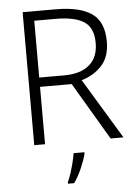

<svg xmlns="http://www.w3.org/2000/svg" viewBox="-61 -760 723 1027"><g transform="rotate(-5 300.0 -246.5)"><path d="M278 -714Q406 -714 470.5 -669.5Q535 -625 535 -518Q535 -436 491.5 -389.5Q448 -343 383 -324L579 0H510L328 -308H158V0H100V-714ZM273 -663H158V-358H293Q380 -358 427.5 -398.5Q475 -439 475 -516Q475 -598 425 -630.5Q375 -663 273 -663ZM364 68Q356 101 337.5 144Q319 187 295 221H262V212Q270 196 279 168.5Q288 141 295.5 111.5Q303 82 306 61H364Z"/></g></svg>

Font: Noto Sans Lao Looped Light
Style: Regular
Weight: 300
Designer: Mark Frömberg, Ben Mitchell
Foundry: The Fontpad Ltd
Version: Version 1.002; ttfautohint (v1.8.4.7-5d5b)